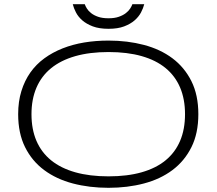

<svg xmlns="http://www.w3.org/2000/svg" viewBox="-20 -875 1024 908"><path d="M918 -335Q918 -244.6 885.3 -179Q852.5 -113.3 795.4 -70.6Q738.3 -27.8 660.6 -7.3Q583 13.2 493.2 13.2Q402.8 13.2 324.7 -7.3Q246.6 -27.8 189 -70.6Q131.3 -113.3 98.6 -179Q65.9 -244.6 65.9 -335Q65.9 -395 81.1 -444.1Q96.2 -493.2 123.5 -532Q150.9 -570.8 189.7 -599.1Q228.5 -627.4 276.1 -646.2Q323.7 -665 378.4 -674.1Q433.1 -683.1 493.2 -683.1Q583 -683.1 660.6 -662.6Q738.3 -642.1 795.4 -599.4Q852.5 -556.6 885.3 -491Q918 -425.3 918 -335ZM855 -335Q855 -406.2 831.8 -460.9Q808.6 -515.6 763.2 -553Q717.8 -590.3 650.1 -609.6Q582.5 -628.9 493.2 -628.9Q403.8 -628.9 335.7 -609.4Q267.6 -589.8 221.7 -552.5Q175.8 -515.1 152.3 -460.2Q128.9 -405.3 128.9 -335Q128.9 -263.7 152.3 -209Q175.8 -154.3 221.7 -116.9Q267.6 -79.6 335.7 -60.3Q403.8 -41 493.2 -41Q582.5 -41 650.1 -60.3Q717.8 -79.6 763.2 -116.9Q808.6 -154.3 831.8 -209Q855 -263.7 855 -335ZM662.1 -855Q657.7 -836.9 647 -816.4Q636.2 -795.9 616.7 -778.8Q597.2 -761.7 567.1 -750.2Q537.1 -738.8 493.2 -738.8Q449.2 -738.8 418.9 -750.2Q388.7 -761.7 369.1 -778.8Q349.6 -795.9 339.1 -816.4Q328.6 -836.9 324.2 -855H380.9Q383.8 -846.2 390.9 -834.7Q397.9 -823.2 410.9 -813Q423.8 -802.7 443.8 -795.7Q463.9 -788.6 493.2 -788.6Q522 -788.6 542 -795.7Q562 -802.7 575.2 -813Q588.4 -823.2 595.7 -834.7Q603 -846.2 606 -855H662.1Z"/></svg>

Font: Syncopate
Style: Regular
Weight: 400
Width: 7
Version: Version 001.001